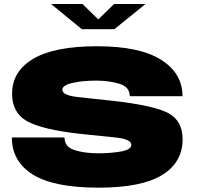

<svg xmlns="http://www.w3.org/2000/svg" viewBox="-20 -906 958 930"><path d="M376.5 -764.5H534L684.5 -886.5H532.5L456 -812L379.5 -886.5H227.5ZM457.5 3Q665 3 764.8 -58Q864.5 -119 864.5 -231.5Q864.5 -321 795.2 -358Q726 -395 531.5 -417Q429 -427.5 355.5 -436Q282 -444.5 282 -471.5Q282 -493 330.5 -504.2Q379 -515.5 447 -515.5Q506.5 -515.5 557.5 -500.5Q608.5 -485.5 608.5 -440H864Q864 -551 760.2 -616.5Q656.5 -682 450.5 -682Q244 -682 141.2 -621.2Q38.5 -560.5 38.5 -452.5Q38.5 -359.5 111 -319Q183.5 -278.5 365.5 -258Q473 -247.5 544.5 -239.5Q616 -231.5 616 -204.5Q616 -181.5 567.5 -172.5Q519 -163.5 455 -163.5Q391 -163.5 341.8 -178.8Q292.5 -194 292.5 -240H37.5Q37.5 -124 139.2 -60.5Q241 3 457.5 3Z"/></svg>

Font: Anybody Expanded Black
Style: Regular
Weight: 900
Width: 7
Designer: Tyler Finck
Foundry: Etcetera Type Company
Version: Version 1.113;gftools[0.9.25]